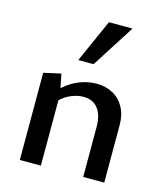

<svg xmlns="http://www.w3.org/2000/svg" viewBox="-107 -790 747 872"><g transform="rotate(15 266.5 -354.5)"><path d="M366 0V-236Q366 -290 342.5 -321Q319 -352 274 -352Q251 -352 225 -343Q199 -334 177.5 -316.5Q156 -299 141 -272L109 -297Q135 -340 168.5 -368.5Q202 -397 240 -411Q278 -425 317 -425Q359 -425 392.5 -407Q426 -389 445.5 -354Q465 -319 465 -271V0ZM68 0V-410L149 -428L167 -337V0ZM207 -507 297 -709H408L279 -507Z"/></g></svg>

Font: Ysabeau SemiBold
Style: Regular
Weight: 600
Designer: Christian Thalmann (Catharsis Fonts)
Version: Version 2.000;gftools[0.9.27.dev2+g8671c4b]